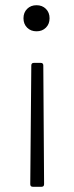

<svg xmlns="http://www.w3.org/2000/svg" viewBox="-20 -516 282 736"><path d="M170 -446Q170 -424 156 -410Q142 -396 120 -396Q98 -396 84 -410Q70 -424 70 -446Q70 -468 84 -482Q98 -496 120 -496Q142 -496 156 -482Q170 -468 170 -446ZM110 -275H136Q146 -275 146 -265L149 190Q149 200 139 200H106Q96 200 96 190L100 -265Q100 -275 110 -275Z"/></svg>

Font: Barlow Light
Style: Regular
Weight: 300
Designer: Jeremy Tribby
Foundry: Tribby Type
Version: Version 1.422